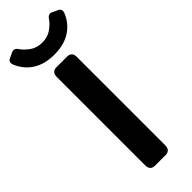

<svg xmlns="http://www.w3.org/2000/svg" viewBox="-333 -940 965 965"><g transform="rotate(-45 149.5 -457.0)"><path d="M-32.2 -861.8Q-43 -887.2 -22.5 -897L7.8 -911.1Q27.8 -920.4 43 -897.5Q55.7 -877.9 83 -857.9Q110.4 -837.9 149.4 -837.9Q188.5 -837.9 215.8 -857.9Q243.2 -877.9 255.9 -897.5Q271 -920.4 291 -911.1L321.3 -897Q341.8 -887.2 331.1 -861.8Q309.6 -810.5 263.7 -781.2Q217.8 -752 149.4 -752Q81.1 -752 35.2 -781.2Q-10.7 -810.5 -32.2 -861.8ZM112.3 0Q78.1 0 78.1 -36.6V-663.6Q78.1 -700.2 112.3 -700.2H186.5Q220.7 -700.2 220.7 -663.6V-36.6Q220.7 0 186.5 0Z"/></g></svg>

Font: Istok
Style: Bold
Weight: 700
Designer: Andrey V. Panov
Foundry: Andrey V. Panov
Version: Version 1.0.1